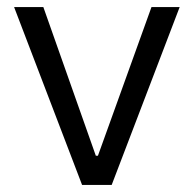

<svg xmlns="http://www.w3.org/2000/svg" viewBox="-20 -525 550 545"><path d="M297 0H213L20 -505H103L252 -83H258L410 -505H490Z"/></svg>

Font: 42dot Sans
Style: Regular
Weight: 400
Designer: 42dot
Version: Version 1.000